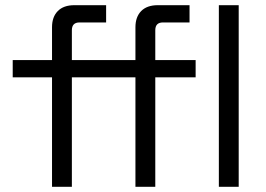

<svg xmlns="http://www.w3.org/2000/svg" viewBox="-20 -720 1024 740"><path d="M180.5 0V-422H29V-488.5H180.5V-615Q180.5 -654.8 202.8 -677.4Q225 -700 266.5 -700H389V-633.5H286.5Q257 -633.5 257 -603.5V-488.5H381V-422H257V0ZM502 0V-422H381V-488.5H502V-615Q502 -654.8 524.2 -677.4Q546.5 -700 588 -700H710.5V-633.5H608Q578.5 -633.5 578.5 -603.5V-488.5H734V-422H578.5V0ZM823.5 0V-700H900V0Z"/></svg>

Font: Space 7353
Style: Regular
Weight: 400
Designer: Christine Claussen + Ruben Lyon  (Space 7353)
Version: Version 1.000;FEAKit 1.0